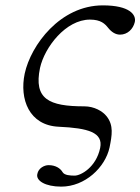

<svg xmlns="http://www.w3.org/2000/svg" viewBox="-20 -462 523 715"><path d="M72 -188C52 -93 88 5 199 10C308 15 365 31 353 89C338 161 281 192 258 192C242 192 220 191 213 179C205 165 187 153 161 153C145 153 123 164 119 186C113 211 149 233 208 233C297 233 372 161 388 87C397 42 404 5 377 -29C362 -48 331 -66 294 -66C162 -66 105 -93 129 -209C146 -286 225 -389 315 -389C356 -389 371 -373 383 -358C395 -343 410 -333 427 -333C455 -333 476 -354 482 -380C488 -407 463 -442 363 -442C204 -442 95 -294 72 -188Z"/></svg>

Font: Libertinus Sans
Style: Italic
Weight: 400
Italic angle: -12°
Designer: Philipp H. Poll, Khaled Hosny
Foundry: Caleb Maclennan
Version: Version 7.050;RELEASE